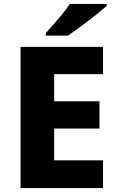

<svg xmlns="http://www.w3.org/2000/svg" viewBox="-20 -951 595 971"><path d="M501 0H84V-714H501V-576H254V-439H483V-301H254V-140H501ZM520 -921Q504 -907 479 -887Q454 -867 425.5 -845Q397 -823 370 -803.5Q343 -784 324 -771H212V-784Q228 -803 251 -828.5Q274 -854 296.5 -881.5Q319 -909 333 -931H520Z"/></svg>

Font: Noto Sans Armenian ExtraBold
Style: Regular
Weight: 800
Version: Version 2.007